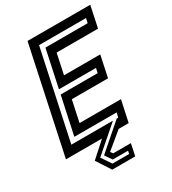

<svg xmlns="http://www.w3.org/2000/svg" viewBox="-210 -810 989 1104"><g transform="rotate(-30 284.0 -258.0)"><path d="M203.5 184.5 142 90 242 0H2.5L151.5 -700H568L538 -558.5H263L234.5 -424H475L445 -282.5H204.5L174.5 -141.5H449.5L419 0H352.5L243.5 90L255 106H372.5L356 184.5ZM222 155H332.5L336.5 135.5H235L203.5 90L373 -57.5H383L389.5 -88H109L162.5 -338H408L415 -369H169L221.5 -615.5H502L508.5 -646H197L71.5 -57.5H345.5L345 -55L178 90Z"/></g></svg>

Font: Tourney Thin SemiBold
Style: Italic
Weight: 600
Italic angle: -12°
Version: Version 1.015